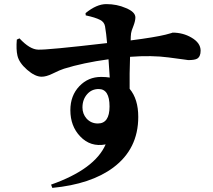

<svg xmlns="http://www.w3.org/2000/svg" viewBox="-20 -836 1040 936"><path d="M514 -317Q514 -402 461 -402Q427 -402 405 -377Q382 -351 382 -312Q382 -281 402 -258Q424 -234 457 -234Q514 -234 514 -317ZM397 -772Q451 -816 498 -816Q550 -816 593 -797Q640 -778 640 -751Q640 -735 631 -711Q620 -684 619 -674Q617 -658 617 -639Q734 -654 787 -667Q825 -677 821 -677Q872 -677 913 -653Q958 -627 958 -589Q958 -560 941 -550Q929 -543 897 -543Q900 -543 802 -556Q720 -567 614 -559Q611 -475 612 -403Q654 -353 654 -266Q654 -110 532 -19Q423 62 235 80L229 64Q442 -11 495 -132Q421 -118 371 -171Q323 -221 323 -299Q323 -370 367 -416Q410 -461 473 -461Q496 -461 515 -458L509 -547Q385 -530 292 -501Q275 -496 234 -476Q205 -462 183 -462Q151 -462 112 -496Q73 -530 65 -565Q58 -595 62 -643L75 -649Q125 -595 166 -594Q210 -592 502 -626Q498 -673 492 -708Q488 -729 468 -739Q445 -751 398 -761Z"/></svg>

Font: Source Han Serif CN Heavy
Style: Regular
Weight: 900
Designer: Ryoko NISHIZUKA  (kana & ideographs); Frank Grießhammer (Latin, Greek & Cyrillic); Wenlong ZHANG  (bopomofo); Sandoll Co
Foundry: Adobe Systems Incorporated
Version: Version 1.000;PS 1;hotconv 16.6.53;makeotf.lib2.5.65590